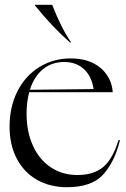

<svg xmlns="http://www.w3.org/2000/svg" viewBox="-20 -767 526 802"><path d="M20 -238Q20 -321 53 -386Q86 -451 144.5 -487Q203 -523 276 -523Q352 -523 399 -484Q446 -445 451 -382H102Q91 -340 91 -293Q91 -216 118 -157.5Q145 -99 193 -67.5Q241 -36 303 -36Q373 -36 412.5 -70.5Q452 -105 475 -182L481 -181Q459 -91 411 -38Q363 15 260 15Q189 15 134.5 -16Q80 -47 50 -104.5Q20 -162 20 -238ZM371 -395Q363 -448 331 -478Q299 -508 248 -508Q196 -508 159 -477.5Q122 -447 105 -392ZM126 -744V-747H198Q235 -651 277 -590H272Q201 -652 126 -744Z"/></svg>

Font: Nyght Serif Light
Style: Regular
Weight: 300
Designer: Maksym Kobuzan
Version: Version 0.410